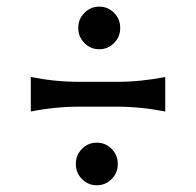

<svg xmlns="http://www.w3.org/2000/svg" viewBox="-20 -649 593 581"><path d="M73.2 -416Q146.5 -401.4 219.7 -401.4H333.5Q405.8 -401.4 480 -416V-311.5Q406.2 -326.2 333.5 -326.2H219.7Q146.5 -326.2 73.2 -311.5ZM228 -107.2Q209.5 -126 209.5 -152.8Q209.5 -179.7 228 -198.5Q246.6 -217.3 272.9 -217.3Q299.3 -217.3 317.9 -198.5Q336.4 -179.7 336.4 -152.8Q336.4 -126 317.9 -107.2Q299.3 -88.4 272.9 -88.4Q246.6 -88.4 228 -107.2ZM235.4 -518.8Q216.8 -537.6 216.8 -564.5Q216.8 -591.3 235.4 -610.1Q253.9 -628.9 280.3 -628.9Q306.6 -628.9 325.2 -610.1Q343.8 -591.3 343.8 -564.5Q343.8 -537.6 325.2 -518.8Q306.6 -500 280.3 -500Q253.9 -500 235.4 -518.8Z"/></svg>

Font: Classica
Style: Book
Weight: 400
Designer: Wojciech Kalinowski "wmk69" (wmk69@o2.pl)
Foundry: Wojciech Kalinowski "wmk69" (wmk69@o2.pl)
Version: Version 2.1.1; 2021-05-14